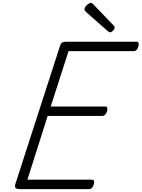

<svg xmlns="http://www.w3.org/2000/svg" viewBox="-20 -1305 977 1325"><path d="M116 0Q97 0 89 -7Q81 -14 85 -32L396 -994Q400 -1005 408.5 -1011Q417 -1017 435 -1017H922Q933 -1017 936 -1009Q939 -1001 935 -985Q931 -969 922.5 -960.5Q914 -952 904 -952H453L330 -570H706Q717 -570 720 -562Q723 -554 719 -538Q714 -521 705.5 -513Q697 -505 687 -505H309L169 -65H614Q625 -65 628.5 -57Q632 -49 627 -33Q623 -17 615 -8.5Q607 0 596 0ZM740 -1082Q736 -1082 732.5 -1084.5Q729 -1087 723 -1091L574 -1222Q567 -1229 565 -1233Q563 -1237 563 -1242Q563 -1250 570.5 -1260Q578 -1270 588.5 -1277.5Q599 -1285 607 -1285Q613 -1285 616 -1282.5Q619 -1280 624 -1275L765 -1128Q770 -1123 770.5 -1119.5Q771 -1116 771 -1113Q771 -1105 760 -1093.5Q749 -1082 740 -1082Z"/></svg>

Font: Playwrite CO Light
Style: Regular
Weight: 300
Version: Version 1.002